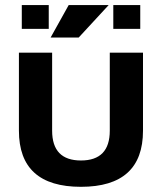

<svg xmlns="http://www.w3.org/2000/svg" viewBox="-20 -718 631 748"><path d="M53.7 -209V-512.7H183.1V-209Q183.1 -92.8 295.4 -92.8Q407.7 -92.8 407.7 -209V-512.7H537.1V-209Q537.1 9.8 295.4 9.8Q53.7 9.8 53.7 -209ZM526.4 -698.2V-605.5H421.4V-698.2ZM169.9 -698.2V-605.5H64.9V-698.2ZM247.6 -698.2H403.3L286.6 -571.8H177.2Z"/></svg>

Font: Voltera
Style: Bold
Weight: 700
Designer: Bernd Montag
Version: Version 1.301